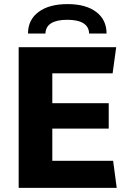

<svg xmlns="http://www.w3.org/2000/svg" viewBox="-20 -916 640 936"><path d="M71 0V-686H546.5L529 -558.5H235V-413H510V-289H235V-132H531.5L549 0ZM116.5 -752.5Q116.5 -819.5 168 -857.8Q219.5 -896 309.5 -896Q398.5 -896 449 -857.8Q499.5 -819.5 499.5 -752.5H414.5Q413.5 -785.5 386.8 -802.5Q360 -819.5 308 -819.5Q256 -819.5 229.2 -802.5Q202.5 -785.5 201.5 -752.5Z"/></svg>

Font: Chivo Mono Medium
Style: Regular
Weight: 500
Monospace: yes
Designer: Hector Gatti
Foundry: Omnibus-Type
Version: Version 1.008